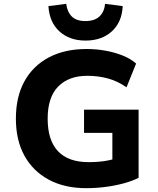

<svg xmlns="http://www.w3.org/2000/svg" viewBox="-20 -972 823 1003"><path d="M431 11Q317 11 234.5 -33.5Q152 -78 107.5 -159Q63 -240 63 -352Q63 -466 107.5 -547Q152 -628 235 -672Q318 -716 432 -716Q484 -716 532.5 -707Q581 -698 622 -681.5Q663 -665 691 -640L641 -516Q593 -549 542.5 -562.5Q492 -576 436 -576Q339 -576 284 -520Q229 -464 229 -352Q229 -239 283 -182Q337 -125 443 -125Q490 -125 528.5 -131Q567 -137 601 -150L567 -85V-278H419V-399H704V-43Q670 -26 625.5 -14Q581 -2 531 4.5Q481 11 431 11ZM427 -760Q343 -760 290.5 -808Q238 -856 233 -940L326 -952Q331 -910 355 -886Q379 -862 426 -862Q474 -862 499.5 -886Q525 -910 529 -952L621 -940Q617 -856 564 -808Q511 -760 427 -760Z"/></svg>

Font: Nunito Sans 8pt ExtraBold
Style: Regular
Weight: 800
Version: Version 3.101;gftools[0.9.27]